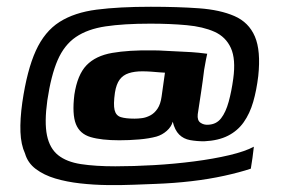

<svg xmlns="http://www.w3.org/2000/svg" viewBox="-20 -494 841 568"><path d="M425 -424Q346 -424 292.5 -416Q239 -408 204.5 -384.5Q170 -361 150.5 -316Q131 -271 120 -197Q111 -132 119 -93.5Q127 -55 152 -35Q177 -15 219.5 -8.5Q262 -2 321 -2Q375 -2 435.5 -5.5Q496 -9 554 -16.5Q612 -24 658.5 -35Q705 -46 731 -60Q729 -43 727 -27.5Q725 -12 722 5Q689 16 643.5 26Q598 36 546.5 42Q495 48 441 50Q413 51 376 52.5Q339 54 298 53.5Q257 53 217 48.5Q177 44 143.5 34Q110 24 86 6Q62 -12 54 -40Q42 -66 40.5 -103.5Q39 -141 46 -191Q60 -287 86 -344Q112 -401 156 -429Q200 -457 266 -465.5Q332 -474 426 -474Q506 -474 568.5 -469.5Q631 -465 673.5 -446.5Q716 -428 734 -386Q752 -344 744 -269Q739 -227 729 -192.5Q719 -158 701 -132.5Q683 -107 654.5 -92.5Q626 -78 584 -76Q562 -76 542.5 -79.5Q523 -83 510 -96Q497 -109 491 -134Q487 -119 473.5 -107Q460 -95 443 -90Q421 -84 391.5 -81.5Q362 -79 333 -79Q280 -79 248 -88.5Q216 -98 204.5 -127Q193 -156 200 -214Q209 -273 236 -301Q263 -329 312 -337.5Q361 -346 432 -345Q449 -345 473 -343.5Q497 -342 522.5 -341Q548 -340 567.5 -338Q587 -336 593 -335Q592 -332 589.5 -318.5Q587 -305 584 -288Q580 -255 575 -222Q570 -189 565 -156Q563 -138 573 -131Q583 -124 596 -125Q620 -126 634 -144Q648 -162 656.5 -193Q665 -224 670 -261Q678 -319 663 -352Q648 -385 614.5 -400Q581 -415 532.5 -419.5Q484 -424 425 -424ZM468 -279Q463 -279 452 -280Q441 -281 427.5 -282Q414 -283 401 -283Q378 -283 361 -277.5Q344 -272 334 -258.5Q324 -245 320 -220Q315 -185 319 -168.5Q323 -152 337.5 -147.5Q352 -143 378 -143Q388 -143 400 -144.5Q412 -146 424.5 -152.5Q437 -159 446 -172.5Q455 -186 458 -208Z"/></svg>

Font: Genos
Style: Bold Italic
Weight: 700
Italic angle: -8°
Version: Version 1.010